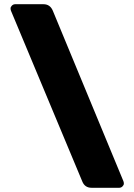

<svg xmlns="http://www.w3.org/2000/svg" viewBox="-20 -806 637 910"><path d="M565 53Q567 58 567 64.5Q567 71 560.5 77.5Q554 84 545 84H414Q382 84 370 54L32 -755Q30 -760 30 -766.5Q30 -773 36.5 -779.5Q43 -786 52 -786H186Q217 -786 230 -756Z"/></svg>

Font: Rubik One
Style: Regular
Weight: 400
Designer: Hubert and Fischer with Elvire Volk Leonovitch
Foundry: Hubert and Fischer with Elvire Volk Leonovitch
Version: Version 1.001